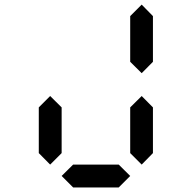

<svg xmlns="http://www.w3.org/2000/svg" viewBox="-20 -821 840 841"><path d="M199.7 -100.1 149.9 -150.4V-350.6L199.7 -400.4L250 -350.6V-150.4ZM600.6 -100.1 550.3 -150.4V-350.6L600.6 -400.4L649.9 -350.6V-150.4ZM600.6 -500.5 550.3 -550.3V-750.5L600.6 -800.8L649.9 -750.5V-550.3ZM500 0H300.3L250 -50.3L300.3 -100.1H500L550.3 -50.3Z"/></svg>

Font: E1234
Style: Regular
Weight: 400
Designer: GGBot
Version: Version 1.00;September 7, 2020